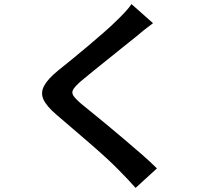

<svg xmlns="http://www.w3.org/2000/svg" viewBox="-20 -839 1040 936"><path d="M726 -726Q704 -710 681.5 -692Q659 -674 643 -660Q618 -640 583 -612Q548 -584 509.5 -553Q471 -522 435 -493Q399 -464 373 -442Q346 -418 337 -403Q328 -388 337.5 -373Q347 -358 376 -333Q400 -313 435 -285Q470 -257 510.5 -223Q551 -189 593 -153.5Q635 -118 674.5 -83.5Q714 -49 745 -18L641 77Q602 33 559 -10Q535 -35 498 -69Q461 -103 417.5 -140.5Q374 -178 331.5 -214.5Q289 -251 255 -280Q206 -322 191.5 -355Q177 -388 195.5 -421.5Q214 -455 263 -495Q292 -518 330.5 -549.5Q369 -581 410 -615.5Q451 -650 487.5 -682Q524 -714 549 -739Q569 -758 589.5 -780Q610 -802 621 -819Z"/></svg>

Font: Noto Sans KR SemiBold
Style: Regular
Weight: 600
Designer: Ryoko NISHIZUKA  (kana, bopomofo & ideographs); Paul D. Hunt (Latin, Greek & Cyrillic); Sandoll Communications , Soo-you
Foundry: Adobe
Version: Version 2.004-H2;hotconv 1.0.118;makeotfexe 2.5.65603